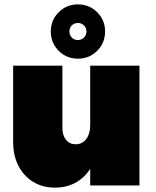

<svg xmlns="http://www.w3.org/2000/svg" viewBox="-20 -847 712 877"><path d="M617 -547V0H392V-76Q365 -34 324 -12Q283 10 231 10Q175 10 132 -16Q89 -42 64.5 -89Q40 -136 40 -198V-547H265V-263Q265 -229 281.5 -208.5Q298 -188 325 -188Q356 -188 374 -212Q392 -236 392 -276V-547ZM460 -703Q460 -651 424 -615Q388 -579 336 -579Q284 -579 248 -615Q212 -651 212 -703Q212 -755 248 -791Q284 -827 336 -827Q388 -827 424 -791Q460 -755 460 -703ZM297 -703Q297 -687 308 -675.5Q319 -664 336 -664Q352 -664 363.5 -675.5Q375 -687 375 -703Q375 -720 363.5 -731Q352 -742 336 -742Q319 -742 308 -731Q297 -720 297 -703Z"/></svg>

Font: Gontserrat Black
Style: Regular
Weight: 900
Designer: Julieta Ulanovsky
Foundry: Julieta Ulanovsky
Version: Version 6.001